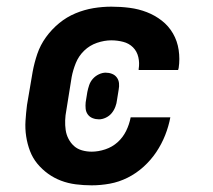

<svg xmlns="http://www.w3.org/2000/svg" viewBox="-20 -548 640 576"><path d="M255 8Q231 8 207.5 5Q184 2 163 -6Q142 -14 124 -27Q106 -40 92 -57Q78 -74 70 -95Q62 -116 58.5 -139Q55 -162 56.5 -185.5Q58 -209 61 -233L78 -333Q83 -360 92 -386.5Q101 -413 118 -436.5Q135 -460 157.5 -478.5Q180 -497 206.5 -508Q233 -519 260 -523.5Q287 -528 314 -528Q342 -528 369 -524.5Q396 -521 420.5 -511.5Q445 -502 465.5 -486Q486 -470 499 -447.5Q512 -425 516 -398Q520 -371 516 -344Q515 -342 515 -340.5Q515 -339 514 -338H396Q396 -338 396 -339Q396 -340 396 -341Q399 -359 395 -376.5Q391 -394 379 -406Q367 -418 349.5 -422.5Q332 -427 314 -427Q293 -427 271 -419.5Q249 -412 232.5 -396Q216 -380 207.5 -359Q199 -338 195 -317L179 -217Q176 -202 175.5 -187Q175 -172 177 -158Q179 -144 185.5 -131.5Q192 -119 202 -110Q212 -101 226 -97Q240 -93 255 -93Q275 -93 296 -100Q317 -107 333 -121.5Q349 -136 358.5 -155.5Q368 -175 372 -196H491Q486 -169 475.5 -142.5Q465 -116 449 -92Q433 -68 411 -48Q389 -28 363 -15Q337 -2 309.5 3Q282 8 255 8ZM277 -190Q267 -190 258 -193.5Q249 -197 243.5 -204.5Q238 -212 237 -221.5Q236 -231 237 -241L242 -272Q244 -282 247.5 -292.5Q251 -303 258.5 -311.5Q266 -320 276.5 -325Q287 -330 297 -330Q307 -330 316 -326.5Q325 -323 330.5 -315.5Q336 -308 337 -298.5Q338 -289 336 -279L331 -248Q330 -238 326 -227.5Q322 -217 315 -208.5Q308 -200 297.5 -195Q287 -190 277 -190Z"/></svg>

Font: Iosevka Etoile Oblique
Style: Bold
Weight: 700
Italic angle: -9°
Designer: Belleve Invis
Foundry: Belleve Invis
Version: Version 15.5.2; ttfautohint (v1.8.4)